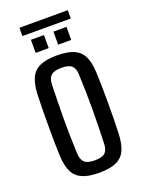

<svg xmlns="http://www.w3.org/2000/svg" viewBox="-151 -868 705 946"><g transform="rotate(-20 201.0 -395.0)"><path d="M201.5 7.5Q146.5 7.5 113.2 -7Q80 -21.5 64.5 -53.2Q49 -85 46.5 -136.5Q45 -167 44.5 -208Q44 -249 44 -294Q44 -339 44.5 -383Q45 -427 46.5 -463Q49.5 -515.5 65 -547.2Q80.5 -579 113.5 -593.2Q146.5 -607.5 201.5 -607.5Q257.5 -607.5 290.5 -592.8Q323.5 -578 338.5 -546.5Q353.5 -515 356 -463Q357.5 -430 358.2 -388.8Q359 -347.5 359 -303.2Q359 -259 358.2 -216.2Q357.5 -173.5 356 -136.5Q353.5 -85 338.2 -53.2Q323 -21.5 290 -7Q257 7.5 201.5 7.5ZM201.5 -57.5Q240.5 -57.5 255.8 -72.2Q271 -87 272 -119Q273.5 -164.5 274.5 -209.2Q275.5 -254 275.8 -298.8Q276 -343.5 275 -389Q274 -434.5 272 -482Q271 -514.5 255.2 -528.5Q239.5 -542.5 201.5 -542.5Q163.5 -542.5 147.2 -527.8Q131 -513 130 -480.5Q129 -440 128 -396.2Q127 -352.5 126.8 -306.2Q126.5 -260 127.5 -213Q128.5 -166 130.5 -120Q132 -86.5 147.8 -72Q163.5 -57.5 201.5 -57.5ZM226 -655V-723.5H294.5V-655ZM108 -655V-723.5H176.5V-655ZM75 -798.5H328.5V-755H75Z"/></g></svg>

Font: Big Shoulders
Style: Regular
Weight: 400
Designer: Patric King
Foundry: XO Type Co
Version: Version 2.002